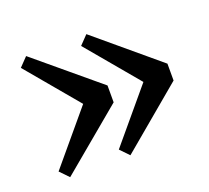

<svg xmlns="http://www.w3.org/2000/svg" viewBox="-78 -521 630 578"><g transform="rotate(-20 237.5 -232.0)"><path d="M56 -426 256 -259V-205L56 -38L29 -66L190 -258V-206L29 -398ZM249 -426 448 -259V-205L249 -38L222 -66L383 -258V-206L222 -398Z"/></g></svg>

Font: Lisu Bosa
Style: Bold
Weight: 700
Designer: David Morse, Annie Olsen, Victor Gaultney, Frank Grießhammer (Latin)
Foundry: SIL International
Version: Version 2.000